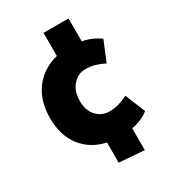

<svg xmlns="http://www.w3.org/2000/svg" viewBox="-183 -723 853 950"><g transform="rotate(-30 243.5 -247.5)"><path d="M306 -365Q263 -365 233.5 -331Q204 -297 204 -242Q204 -187 233.5 -155.5Q263 -124 306 -124Q334 -124 357.5 -130.5Q381 -137 412 -152L459 -38Q437 -20 411.5 -10Q386 0 361 5V129L218 118V3Q132 -16 83 -79.5Q34 -143 34 -242Q34 -341 83 -406Q132 -471 217 -492V-624H360V-493Q385 -489 411 -478Q437 -467 459 -451L412 -337Q381 -352 358 -358.5Q335 -365 306 -365Z"/></g></svg>

Font: Palanquin Dark SemiBold
Style: Regular
Weight: 600
Designer: Pria Ravichandran
Version: Version 1.001